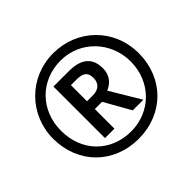

<svg xmlns="http://www.w3.org/2000/svg" viewBox="-166 -990 1164 1164"><g transform="rotate(-45 416.0 -408.0)"><path d="M416 -41C629 -41 783 -195 783 -408C783 -621 619 -775 416 -775C207 -775 49 -611 49 -408C49 -195 203 -41 416 -41ZM416 -105C241 -105 117 -231 117 -408C117 -585 245 -712 416 -712C585 -712 713 -575 713 -408C713 -231 580 -105 416 -105ZM274 -189H355V-357H417L512 -189H603L487 -383C527 -399 565 -434 565 -497C565 -583 516 -631 407 -631H274ZM405 -424H355V-562H404C462 -562 483 -542 483 -495C483 -453 457 -424 405 -424Z"/></g></svg>

Font: Noto Sans Tamil UI
Style: Bold
Weight: 700
Designer: Jelle Bosma - Monotype Design Team
Foundry: Monotype Imaging Inc.
Version: Version 2.004